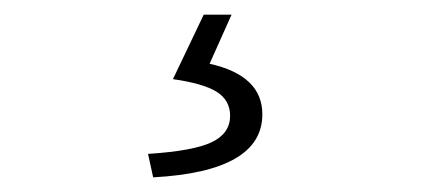

<svg xmlns="http://www.w3.org/2000/svg" viewBox="-20 -22 576 262"><path d="M189 220 182 188Q244 184 269 172Q294 160 294 136Q294 115 276 103.5Q258 92 216 86L258 -2H296L266 65Q338 81 338 134Q338 212 189 220Z"/></svg>

Font: Assistant Light
Style: Regular
Weight: 300
Designer: Hebrew By Ben Nathan, Latin by Paul Hunt
Version: Version 2.001;PS 002.001;hotconv 1.0.88;makeotf.lib2.5.64775